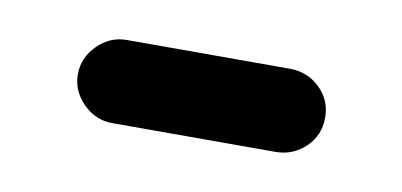

<svg xmlns="http://www.w3.org/2000/svg" viewBox="-28 -641 381 182"><g transform="rotate(10 163.0 -550.0)"><path d="M241 -590Q258 -590 270 -578.5Q282 -567 282 -550Q282 -533 270 -521.5Q258 -510 241 -510H84Q68 -510 56 -522Q44 -534 44 -550Q44 -566 56 -578Q68 -590 84 -590Z"/></g></svg>

Font: VarelaRound
Style: Regular
Weight: 400
Designer: Joe Prince, Avraham Cornfeld
Foundry: Joe Prince, Avraham Cornfeld
Version: Version 2.000;PS 002.000;hotconv 1.0.88;makeotf.lib2.5.64775